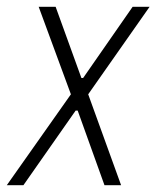

<svg xmlns="http://www.w3.org/2000/svg" viewBox="-52 -546 461 566"><path d="M-32 0 157 -268 62 -526H112L188 -316H193L339 -526H389L208 -268L305 0H256L177 -220H171L17 0Z"/></svg>

Font: Archivo Condensed Thin
Style: Italic
Weight: 250
Width: 3
Italic angle: -10°
Designer: Hector Gatti
Foundry: Omnibus-Type
Version: Version 2.001